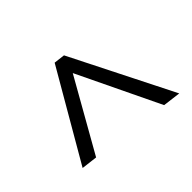

<svg xmlns="http://www.w3.org/2000/svg" viewBox="-136 -761 881 881"><g transform="rotate(45 305.0 -320.0)"><path d="M68.5 -348 566 -598.5 555 -511.5 154.5 -319 504 -121 494.5 -43 62 -294Z"/></g></svg>

Font: Merriweather 24pt
Style: Italic
Weight: 400
Italic angle: -7.8°
Designer: Eben Sorkin
Foundry: Eben Sorkin
Version: Version 2.101